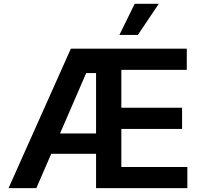

<svg xmlns="http://www.w3.org/2000/svg" viewBox="-20 -981 1057 1001"><path d="M24.5 0 349.4 -727.3H953.8V-616.8H612.6V-419.4H929.3V-308.9H612.6V-110.4H956.7V0H480.8V-179.3H247.2L169.4 0ZM293 -285.2H480.8V-600.1H429.3ZM602.6 -799 682.2 -961.3H807.9L698.9 -799Z"/></svg>

Font: Inter P Semi Bold
Style: Regular
Weight: 600
Designer: Rasmus Andersson
Foundry: rsms
Version: Version 3.018;git-588b23468